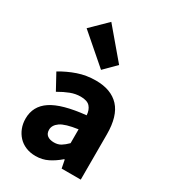

<svg xmlns="http://www.w3.org/2000/svg" viewBox="-202 -929 930 1044"><g transform="rotate(30 263.5 -407.0)"><path d="M265 -572 84 -729 183 -826 337 -644ZM190 12Q156 12 128.5 0.5Q101 -11 82 -31.5Q63 -52 52.5 -79Q42 -106 42 -138Q42 -216 108 -260Q174 -304 321 -319Q319 -352 301.5 -371.5Q284 -391 243 -391Q211 -391 179.5 -379Q148 -367 112 -346L59 -443Q107 -472 159.5 -490Q212 -508 271 -508Q367 -508 417.5 -453.5Q468 -399 468 -284V0H348L338 -51H334Q302 -23 267 -5.5Q232 12 190 12ZM240 -102Q265 -102 283 -113Q301 -124 321 -144V-231Q243 -220 213 -199Q183 -178 183 -149Q183 -125 198.5 -113.5Q214 -102 240 -102Z"/></g></svg>

Font: TypoPRO Source Sans Pro
Style: Bold
Weight: 700
Designer: Paul D. Hunt
Foundry: Adobe Systems Incorporated
Version: Version 2.020;PS 2.000;hotconv 1.0.86;makeotf.lib2.5.63406